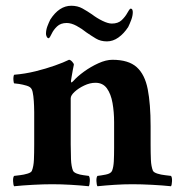

<svg xmlns="http://www.w3.org/2000/svg" viewBox="-20 -644 622 668"><path d="M228 -624Q250 -624 267 -614.5Q284 -605 300 -594Q317 -581 336.5 -571.5Q356 -562 369 -562Q391 -562 403.5 -574Q416 -586 423 -599Q430 -612 434 -614Q439 -614 440.5 -610Q442 -606 442 -602Q442 -589 436.5 -574.5Q431 -560 426 -550Q411 -527 392 -513.5Q373 -500 352 -500Q330 -500 313.5 -510Q297 -520 281 -531Q265 -544 246.5 -554Q228 -564 212 -564Q191 -564 178.5 -552Q166 -540 160 -527Q154 -514 150 -511Q145 -511 142.5 -516.5Q140 -522 140 -526Q140 -540 145 -553Q150 -566 155 -576Q186 -624 228 -624ZM371 -436Q427 -436 455.5 -410.5Q484 -385 494 -333.5Q504 -282 504 -205V-142Q504 -111 505 -88Q506 -65 512 -50Q515 -44 527.5 -40Q540 -36 554.5 -34.5Q569 -33 575 -32Q579 -27 578.5 -14Q578 -1 575 4Q547 1 509.5 -1Q472 -3 441 -3Q410 -3 379 -1Q348 1 319 4Q316 -1 315.5 -14Q315 -27 319 -32Q329 -33 347.5 -36.5Q366 -40 370 -50Q375 -63 376 -83Q377 -103 377 -129Q377 -132 377 -135.5Q377 -139 377 -142V-219Q377 -254 371.5 -285.5Q366 -317 352 -336.5Q338 -356 312 -356Q293 -356 273 -346.5Q253 -337 239.5 -324.5Q226 -312 226 -302V-142Q226 -115 227 -90Q228 -65 234 -50Q237 -44 247.5 -40Q258 -36 270.5 -34.5Q283 -33 289 -32Q293 -27 292.5 -14Q292 -1 289 4Q261 1 227 -1Q193 -3 162 -3Q131 -3 94.5 -1Q58 1 29 4Q26 -1 25.5 -14Q25 -27 29 -32Q36 -33 49.5 -34.5Q63 -36 76 -40Q89 -44 91 -50Q97 -65 98 -88Q99 -111 99 -142V-254Q99 -259 98.5 -275.5Q98 -292 96 -309.5Q94 -327 90 -334Q86 -342 72.5 -346Q59 -350 46 -352Q33 -354 29 -354Q28 -355 27 -362.5Q26 -370 27 -377Q28 -384 30 -384Q67 -387 103.5 -396Q140 -405 171 -416Q202 -427 220 -436Q225 -436 231 -429.5Q237 -423 237 -419Q236 -415 233.5 -401.5Q231 -388 229 -376Q227 -364 227 -363Q227 -358 228 -357Q230 -357 235 -362Q249 -378 272.5 -395Q296 -412 322.5 -424Q349 -436 371 -436Z"/></svg>

Font: Amiri
Style: Bold
Weight: 700
Designer: Khaled Hosny
Version: Version 0.113